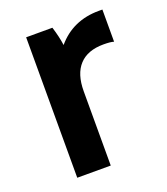

<svg xmlns="http://www.w3.org/2000/svg" viewBox="-103 -594 581 668"><g transform="rotate(-20 187.0 -260.0)"><path d="M69.8 0V-520H167Q179.2 -481 183.1 -450.2Q242.2 -520 338.9 -520H352.1V-400.9Q340.3 -404.8 314 -404.8Q254.9 -404.8 224.4 -371.8Q193.8 -338.9 193.8 -274.9V0Z"/></g></svg>

Font: Fixel Text SemiBold
Style: Regular
Weight: 600
Width: 4
Designer: AlfaBravo + MacPaw
Foundry: Kyrylo Tkachov, Marchela Mozhyna, Serhii Makarenko, Maria Weinstein, Zakhar Kryvoshyya
Version: Version 1.211